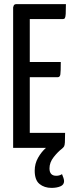

<svg xmlns="http://www.w3.org/2000/svg" viewBox="-20 -720 360 935"><path d="M231 195Q196 195 172.5 176Q149 157 149 111Q149 77 165.5 48Q182 19 204 0H44V-684Q44 -684 46.5 -692Q49 -700 61 -700H301Q301 -667 300 -652Q299 -637 296 -632Q293 -627 286 -627H125V-418H276Q276 -372 274 -358Q272 -344 261 -344H125V-73H297Q297 -41 296 -26.5Q295 -12 292 -7Q289 -2 282 4Q262 19 241.5 45Q221 71 221 100Q221 136 254 136Q270 136 282 128Q286 137 289 146.5Q292 156 292 162Q292 180 274 187.5Q256 195 231 195Z"/></svg>

Font: Yanone Kaffeesatz ExtraLight
Style: Regular
Weight: 400
Version: Version 2.003